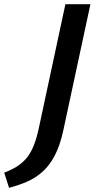

<svg xmlns="http://www.w3.org/2000/svg" viewBox="-99 -678 457 913"><path d="M85 -66 212 -658H331L202 -58Q187 12 162.5 59.5Q138 107 105 137Q72 167 31.5 185Q-9 203 -56 215L-79 143Q-47 131 -21.5 115.5Q4 100 24 77.5Q44 55 59 20Q74 -15 85 -66Z"/></svg>

Font: Ysabeau
Style: Bold Italic
Weight: 700
Italic angle: -12°
Designer: Christian Thalmann (Catharsis Fonts)
Version: Version 2.002